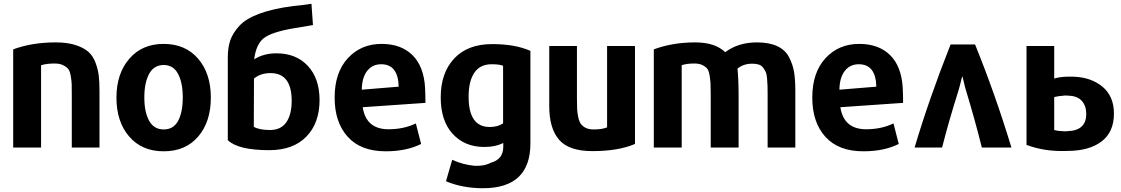

<svg xmlns="http://www.w3.org/2000/svg" viewBox="-20 -783 5949 1019"><path d="M508 0H361V-279Q361 -319 360.5 -336Q360 -353 355.5 -379.5Q351 -406 342 -417Q333 -428 315 -437Q297 -446 270 -446Q229 -446 198 -437V0H50V-521Q149 -558 276 -558Q337 -558 380.5 -544Q424 -530 448.5 -508.5Q473 -487 486.5 -451.5Q500 -416 504 -382.5Q508 -349 508 -301Z M598 -265Q598 -392 666 -471Q734 -550 848 -550Q964 -550 1031.5 -471.5Q1099 -393 1099 -265Q1099 -137 1032 -58.5Q965 20 849 20Q733 20 665.5 -58.5Q598 -137 598 -265ZM849 -438Q797 -438 771.5 -391Q746 -344 746 -266Q746 -188 771.5 -142Q797 -96 849 -96Q901 -96 925.5 -142Q950 -188 950 -266Q950 -344 925 -391Q900 -438 849 -438Z M1528 -248Q1528 -395 1416 -395Q1362 -395 1328 -366L1327 -110Q1356 -93 1413 -93Q1471 -93 1499.5 -134Q1528 -175 1528 -248ZM1189 -39V-479Q1189 -530 1202 -568.5Q1215 -607 1250 -645.5Q1285 -684 1357 -710.5Q1429 -737 1536 -751Q1608 -758 1633 -763L1641 -650L1534 -632Q1420 -612 1379.5 -580Q1339 -548 1329 -468Q1379 -500 1447 -500Q1552 -500 1614 -433Q1676 -366 1676 -252Q1676 -130 1606 -58Q1536 14 1409 14Q1244 14 1189 -39Z M2238 -237 1905 -214Q1923 -97 2042 -97Q2123 -97 2187 -128L2215 -19Q2137 20 2027 20Q1895 20 1825.5 -57Q1756 -134 1756 -265Q1756 -398 1826 -474Q1896 -550 2005 -550Q2108 -550 2168.5 -491Q2229 -432 2236 -318Q2238 -274 2238 -237ZM2096 -323Q2093 -442 2003 -442Q1956 -442 1928.5 -406.5Q1901 -371 1900 -307Z M2795 -22Q2795 216 2543 216Q2435 216 2347 179L2380 65Q2436 91 2499 97Q2552 99 2584 81Q2651 63 2651 -4V-24Q2609 -3 2551 -3Q2446 -3 2382.5 -72.5Q2319 -142 2319 -266Q2319 -396 2390.5 -472.5Q2462 -549 2592 -549Q2714 -549 2795 -513ZM2650 -128V-434Q2631 -442 2589 -442Q2528 -442 2497.5 -397Q2467 -352 2467 -270Q2467 -109 2579 -109Q2621 -109 2650 -128Z M3350 -19Q3262 19 3124 19Q2999 19 2947 -41.5Q2895 -102 2895 -219V-539H3042V-262Q3042 -226 3043 -205Q3044 -184 3049 -160.5Q3054 -137 3063.5 -124.5Q3073 -112 3089.5 -104Q3106 -96 3131 -96Q3175 -96 3202 -107V-539H3350Z M4201 0H4054V-280Q4054 -312 4053.5 -327.5Q4053 -343 4051 -366.5Q4049 -390 4044 -401Q4039 -412 4030 -424Q4021 -436 4006.5 -440.5Q3992 -445 3972 -445Q3926 -445 3894 -419Q3900 -363 3900 -268V0H3752V-280Q3752 -320 3751 -339Q3750 -358 3746 -383Q3742 -408 3733 -419Q3724 -430 3707 -438Q3690 -446 3665 -446Q3625 -446 3598 -437V0H3450V-521Q3549 -558 3670 -558Q3775 -558 3829 -506Q3898 -558 3997 -558Q4062 -558 4105 -538Q4148 -518 4168 -479Q4188 -440 4194.5 -400Q4201 -360 4201 -301Z M4773 -237 4440 -214Q4458 -97 4577 -97Q4658 -97 4722 -128L4750 -19Q4672 20 4562 20Q4430 20 4360.5 -57Q4291 -134 4291 -265Q4291 -398 4361 -474Q4431 -550 4540 -550Q4643 -550 4703.5 -491Q4764 -432 4771 -318Q4773 -274 4773 -237ZM4631 -323Q4628 -442 4538 -442Q4491 -442 4463.5 -406.5Q4436 -371 4435 -307Z M4834 0Q4911 -259 5025 -547H5155Q5262 -283 5348 0H5191Q5154 -148 5106 -306Q5101 -322 5095.5 -347Q5090 -372 5088 -377H5087Q5085 -373 5082.5 -362.5Q5080 -352 5076 -335.5Q5072 -319 5068 -306Q5014 -135 4980 0Z M5428 -539H5575V-366Q5603 -375 5643 -376H5677Q5771 -373 5831.5 -322.5Q5892 -272 5892 -180Q5892 -82 5826 -32Q5760 18 5644 18Q5526 23 5428 -14ZM5745 -178Q5745 -221 5722 -247Q5699 -273 5655 -275L5639 -276Q5623 -276 5623 -275Q5602 -274 5575 -268V-93Q5597 -87 5617 -87Q5631 -85 5646 -87Q5745 -90 5745 -178Z"/></svg>

Font: Repo
Style: Bold
Weight: 700
Designer: Stefan Peev
Foundry: Context Ltd
Version: Version 001.000